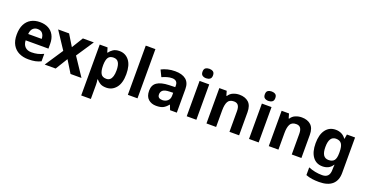

<svg xmlns="http://www.w3.org/2000/svg" viewBox="-38 -1653 5325 2786"><g transform="rotate(20 2624.0 -260.0)"><path d="M303 -556Q379 -556 433.5 -527Q488 -498 518 -443Q548 -388 548 -308V-236H196Q198 -173 233.5 -137Q269 -101 332 -101Q385 -101 428 -111.5Q471 -122 517 -144V-29Q477 -9 432.5 0.5Q388 10 325 10Q243 10 180 -20.5Q117 -51 81 -113Q45 -175 45 -269Q45 -365 77.5 -428.5Q110 -492 168 -524Q226 -556 303 -556ZM304 -450Q261 -450 232.5 -422Q204 -394 199 -335H408Q407 -385 382 -417.5Q357 -450 304 -450Z M761 -279 585 -546H754L860 -372L967 -546H1136L958 -279L1144 0H975L860 -187L745 0H576Z M1531 -556Q1623 -556 1680 -484.5Q1737 -413 1737 -274Q1737 -135 1678 -62.5Q1619 10 1527 10Q1468 10 1433 -11.5Q1398 -33 1376 -60H1368Q1372 -41 1374 -20.5Q1376 0 1376 20V240H1227V-546H1348L1369 -475H1376Q1398 -508 1435 -532Q1472 -556 1531 -556ZM1483 -437Q1425 -437 1401.5 -401Q1378 -365 1376 -291V-275Q1376 -196 1399.5 -153.5Q1423 -111 1485 -111Q1519 -111 1541 -130Q1563 -149 1574 -186Q1585 -223 1585 -276Q1585 -356 1560.5 -396.5Q1536 -437 1483 -437Z M2009 0H1860V-760H2009Z M2389 -557Q2499 -557 2557.5 -509.5Q2616 -462 2616 -364V0H2512L2483 -74H2479Q2444 -30 2405 -10Q2366 10 2298 10Q2225 10 2177 -32.5Q2129 -75 2129 -163Q2129 -250 2190 -291.5Q2251 -333 2373 -337L2468 -340V-364Q2468 -407 2445.5 -427Q2423 -447 2383 -447Q2343 -447 2305 -435.5Q2267 -424 2229 -407L2180 -508Q2224 -531 2277.5 -544Q2331 -557 2389 -557ZM2410 -251Q2338 -249 2310 -225Q2282 -201 2282 -162Q2282 -128 2302 -113.5Q2322 -99 2354 -99Q2402 -99 2435 -127.5Q2468 -156 2468 -208V-253Z M2918 -546V0H2769V-546ZM2844 -760Q2877 -760 2901 -744.5Q2925 -729 2925 -686.8Q2925 -646 2901 -630Q2877 -614 2844 -614Q2809.7 -614 2786.4 -630Q2763 -646 2763 -686.8Q2763 -729 2786.4 -744.5Q2809.7 -760 2844 -760Z M3384 -556Q3472 -556 3525 -508.5Q3578 -461 3578 -356V0H3429V-319Q3429 -378 3408 -407.5Q3387 -437 3341 -437Q3273 -437 3248 -390.5Q3223 -344 3223 -257V0H3074V-546H3188L3208 -476H3216Q3242 -518 3287.5 -537Q3333 -556 3384 -556Z M3880 -546V0H3731V-546ZM3806 -760Q3839 -760 3863 -744.5Q3887 -729 3887 -686.8Q3887 -646 3863 -630Q3839 -614 3806 -614Q3771.7 -614 3748.4 -630Q3725 -646 3725 -686.8Q3725 -729 3748.4 -744.5Q3771.7 -760 3806 -760Z M4346 -556Q4434 -556 4487 -508.5Q4540 -461 4540 -356V0H4391V-319Q4391 -378 4370 -407.5Q4349 -437 4303 -437Q4235 -437 4210 -390.5Q4185 -344 4185 -257V0H4036V-546H4150L4170 -476H4178Q4204 -518 4249.5 -537Q4295 -556 4346 -556Z M4870 -556Q4920 -556 4960 -536Q5000 -516 5028 -476H5032L5044 -546H5170V1Q5170 118 5101 179Q5032 240 4897 240Q4839 240 4789.5 233Q4740 226 4693 208V89Q4794 131 4906 131Q4964 131 4992.5 100Q5021 69 5021 7V-4Q5021 -21 5022.5 -39Q5024 -57 5025 -71H5021Q4993 -28 4954 -9Q4915 10 4866 10Q4769 10 4714.5 -64.5Q4660 -139 4660 -272Q4660 -406 4716 -481Q4772 -556 4870 -556ZM4917 -435Q4865 -435 4838.5 -394Q4812 -353 4812 -270Q4812 -188 4838 -147.5Q4864 -107 4919 -107Q4976 -107 5003.5 -139.5Q5031 -172 5031 -253V-271Q5031 -359 5004 -397Q4977 -435 4917 -435Z"/></g></svg>

Font: Noto Naskh Arabic
Style: Regular
Weight: 400
Designer: Monotype Design Team, David Williams, Mohamad Dakak and Nizar Qandah
Foundry: Monotype Imaging Inc.
Version: Version 2.013